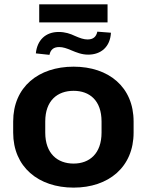

<svg xmlns="http://www.w3.org/2000/svg" viewBox="-20 -858 679 889"><path d="M320.8 10.7C482.9 10.7 598.6 -84.5 598.6 -244.1V-295.4C598.6 -455.6 482.9 -549.3 320.8 -549.3C158.2 -549.3 41 -455.6 41 -295.4V-244.1C41 -84.5 158.2 10.7 320.8 10.7ZM209 -604C214.4 -628.9 228.5 -640.1 254.4 -640.1C271.5 -640.1 290 -633.8 309.1 -625.5C334 -615.2 357.9 -605 388.2 -605C447.3 -605 490.2 -640.6 493.7 -706.5L430.7 -711.4C425.3 -687 411.1 -675.3 385.3 -675.3C367.7 -675.3 350.1 -681.6 327.6 -691.4C305.2 -702.1 281.7 -710 251.5 -710C190.9 -710 151.9 -671.9 146 -610.8ZM478 -754.4V-837.9H161.6V-754.4ZM320.8 -100.6C246.6 -100.6 189.5 -146.5 189.5 -244.1V-295.4C189.5 -393.1 246.6 -437.5 320.8 -437.5C394.5 -437.5 450.2 -393.1 450.2 -295.4V-244.1C450.2 -147 394.5 -100.6 320.8 -100.6Z"/></svg>

Font: Winston
Style: Bold
Weight: 700
Designer: Vernon Adams, Kim Jin-seong, David Berlow, Cristiano Sobral
Foundry: The Winston Project Authors
Version: Version 3.004